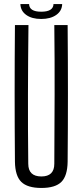

<svg xmlns="http://www.w3.org/2000/svg" viewBox="-20 -924 409 951"><path d="M185 7Q116 7 85.5 -23Q55 -53 54 -123Q51 -461 54 -800H121Q119 -631 118.5 -456.5Q118 -282 120 -113Q120 -50 185 -50Q249 -50 249 -113Q250 -282 250.5 -456.5Q251 -631 249 -800H315Q318 -461 315 -123Q314 -53 284 -23Q254 7 185 7ZM81 -904H124Q125 -866 184 -866Q244 -866 245 -904H288Q287 -870 258.5 -850Q230 -830 184 -830Q138 -830 110 -850Q82 -870 81 -904Z"/></svg>

Font: Big Shoulders Display
Style: Regular
Weight: 400
Designer: Patric King
Foundry: XO Type Co
Version: Version 1.000; ttfautohint (v1.8.2)